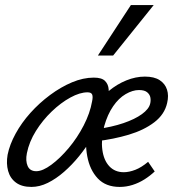

<svg xmlns="http://www.w3.org/2000/svg" viewBox="-20 -727 689 757"><path d="M104 10Q66 10 43 -7Q20 -24 12 -53Q4 -82 10 -117Q18 -157 41.5 -200Q65 -243 100 -282Q135 -321 177.5 -352.5Q220 -384 264 -402.5Q308 -421 350 -421Q381 -421 394 -408Q407 -395 408.5 -374.5Q410 -354 405 -331Q398 -298 382 -260.5Q366 -223 343 -184.5Q320 -146 292 -111.5Q264 -77 232.5 -49.5Q201 -22 168.5 -6Q136 10 104 10ZM123 -52Q148 -52 182.5 -77.5Q217 -103 251 -143.5Q285 -184 310 -232.5Q335 -281 343 -327Q347 -345 343.5 -354Q340 -363 325 -363Q295 -363 257.5 -342.5Q220 -322 184 -287.5Q148 -253 121.5 -210.5Q95 -168 86 -123Q80 -93 89 -72.5Q98 -52 123 -52ZM452 10Q397 10 365.5 -23.5Q334 -57 324 -111Q314 -165 324 -225Q331 -269 353.5 -305Q376 -341 408.5 -368Q441 -395 478 -410Q515 -425 551 -425Q588 -425 609.5 -411Q631 -397 638.5 -373.5Q646 -350 639 -321Q629 -276 588.5 -245Q548 -214 488 -196Q428 -178 359 -170L362 -218Q421 -226 466.5 -241.5Q512 -257 539.5 -277Q567 -297 572 -318Q575 -330 573 -342Q571 -354 560.5 -363Q550 -372 528 -372Q503 -372 475.5 -356Q448 -340 426 -308Q404 -276 391 -230Q378 -178 383.5 -136.5Q389 -95 411 -71.5Q433 -48 468 -48Q489 -48 513.5 -57.5Q538 -67 564 -89L590 -51Q572 -34 550 -20Q528 -6 503 2Q478 10 452 10ZM366 -508 496 -707H586L426 -508Z"/></svg>

Font: Ysabeau Infant Medium
Style: Italic
Weight: 500
Italic angle: -12°
Designer: Christian Thalmann (Catharsis Fonts)
Version: Version 2.001;gftools[0.9.30]; featfreeze: ss01,ss02,lnum